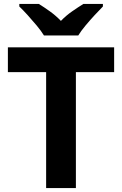

<svg xmlns="http://www.w3.org/2000/svg" viewBox="-20 -954 619 974"><path d="M365 0H214V-588H20V-714H559V-588H365ZM203 -774Q189 -797 166.5 -824Q144 -851 120.5 -877Q97 -903 78 -921V-934H177Q203 -918 233 -896.5Q263 -875 289 -848Q315 -875 346 -896.5Q377 -918 403 -934H502V-921Q484 -903 460 -877Q436 -851 413.5 -824Q391 -797 377 -774Z"/></svg>

Font: Noto Sans Gunjala Gondi
Style: Regular
Weight: 400
Designer: Ek Type
Foundry: Ek Type
Version: Version 1.004